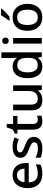

<svg xmlns="http://www.w3.org/2000/svg" viewBox="1376 -2182 816 3607"><g transform="rotate(-90 1783.5 -378.0)"><path d="M296 -549C150 -549 53 -446 53 -266C53 -83 161 10 317 10C394 10 444 -1 498 -26V-114C441 -89 392 -76 324 -76C222 -76 165 -137 162 -246H524V-305C524 -455 437 -549 296 -549ZM297 -467C379 -467 417 -409 418 -325H164C173 -415 220 -467 297 -467Z M1016 -152C1016 -240 959 -276 858 -314C757 -353 725 -369 725 -409C725 -445 760 -467 825 -467C873 -467 925 -452 972 -432L1006 -511C953 -535 896 -549 829 -549C706 -549 623 -497 623 -403C623 -315 682 -281 784 -241C887 -201 914 -180 914 -143C914 -100 879 -73 798 -73C739 -73 671 -94 624 -117V-23C670 -1 722 10 798 10C936 10 1016 -48 1016 -152Z M1337 -76C1291 -76 1259 -105 1259 -165V-458H1410V-539H1259V-660H1194L1156 -546L1078 -506V-458H1152V-161C1152 -27 1225 10 1314 10C1353 10 1392 2 1415 -9V-89C1396 -82 1365 -76 1337 -76Z M1985 -539H1878V-267C1878 -144 1843 -77 1732 -77C1657 -77 1623 -118 1623 -202V-539H1515V-186C1515 -49 1585 10 1710 10C1779 10 1845 -15 1880 -71H1885L1900 0H1985Z M2334 10C2417 10 2467 -26 2498 -72H2502L2520 0H2604V-760H2498V-558C2498 -533 2502 -489 2504 -470H2499C2466 -514 2418 -549 2336 -549C2206 -549 2119 -454 2119 -269C2119 -84 2205 10 2334 10ZM2360 -77C2273 -77 2228 -145 2228 -266C2228 -387 2273 -461 2359 -461C2468 -461 2501 -392 2501 -267V-252C2501 -135 2464 -77 2360 -77Z M2822 -744C2788 -744 2761 -727 2761 -683C2761 -640 2788 -622 2822 -622C2854 -622 2882 -640 2882 -683C2882 -727 2854 -744 2822 -744ZM2874 -539H2768V0H2874Z M3426 -756V-766H3302C3277 -721 3231 -655 3201 -618V-606H3271C3319 -642 3397 -719 3426 -756ZM3515 -271C3515 -449 3410 -549 3263 -549C3105 -549 3009 -449 3009 -271C3009 -91 3115 10 3260 10C3416 10 3515 -91 3515 -271ZM3118 -271C3118 -392 3161 -463 3261 -463C3361 -463 3405 -392 3405 -271C3405 -149 3361 -75 3262 -75C3162 -75 3118 -149 3118 -271Z"/></g></svg>

Font: Noto Sans Georgian Medium
Style: Regular
Weight: 500
Designer: Monotype Design Team, Akaki Razmadze
Foundry: Google LLC
Version: Version 2.005